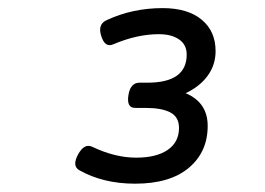

<svg xmlns="http://www.w3.org/2000/svg" viewBox="-20 -671 640 464"><path d="M237.3 -622.1Q216.3 -612.3 224.1 -585.9Q232.9 -554.7 253.9 -564Q311.5 -588.4 363.8 -588.4Q394.5 -588.4 412.8 -575.7Q431.2 -563 431.2 -539.1Q431.2 -471.2 336.4 -471.2H317.4Q295.4 -471.2 290.5 -441.9Q285.2 -410.2 306.6 -410.2H332Q371.1 -410.2 391.8 -399.2Q412.6 -388.2 412.6 -361.8Q412.6 -327.6 385.3 -308.8Q357.9 -290 309.1 -290Q257.8 -290 202.6 -316.4Q183.6 -325.2 168.5 -297.4Q153.8 -270 171.4 -259.8Q229 -227.1 306.6 -227.1Q390.6 -227.1 436.3 -265.4Q481.9 -303.7 481.9 -366.7Q481.9 -423.3 428.7 -445.8Q462.9 -461.9 481.9 -488Q501 -514.2 501 -547.4Q501 -595.7 467.3 -623.5Q433.6 -651.4 373 -651.4Q299.8 -651.4 237.3 -622.1Z"/></svg>

Font: Courier Prime Code
Style: Italic
Weight: 400
Italic angle: -10°
Designer: Alan Dague-Greene
Foundry: Quote-Unquote Apps
Version: Version 3.18